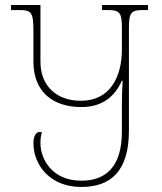

<svg xmlns="http://www.w3.org/2000/svg" viewBox="-20 -734 643 764"><path d="M386 -714V-694H409C455 -694 465 -685 465 -624V-537C465 -424 415 -333 302 -333C203 -333 141 -394 141 -488V-714H24V-694H57C107 -694 113 -683 113 -606V-488C113 -369 190 -308 304 -308C382 -308 435 -345 465 -413H468C466 -381 465 -348 465 -316V-210C465 -76 406 -15 304 -15C187 -15 141 -101 141 -164C141 -188 144 -198 147 -207C144 -208 141 -209 138 -209C123 -209 113 -192 113 -164C113 -79 178 10 303 10C419 10 493 -51 493 -214V-624C493 -685 503 -694 549 -694H569V-714Z"/></svg>

Font: Noto Serif Georgian Thin
Style: Regular
Weight: 100
Designer: Monotype Design Team, Akaki Razmadze
Foundry: Google LLC
Version: Version 2.003